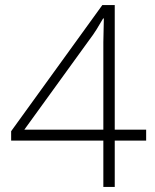

<svg xmlns="http://www.w3.org/2000/svg" viewBox="-20 -738 611 758"><path d="M557 -183H433V0H388V-183H24V-220L384 -718H433V-226H557ZM388 -505Q388 -545 388 -571.5Q388 -598 389 -619.5Q390 -641 390 -665H387Q373 -641 361 -621.5Q349 -602 330 -577L76 -226H388Z"/></svg>

Font: Noto Sans Syriac Eastern ExtraLight
Style: Regular
Weight: 250
Designer: Patrick Giasson and the Monotype Design Team
Foundry: Monotype Imaging Inc.
Version: Version 3.001